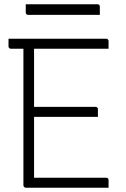

<svg xmlns="http://www.w3.org/2000/svg" viewBox="-20 -882 590 902"><path d="M20 -700H479Q483 -700 485 -698.5Q487 -697 488.5 -694.5Q490 -692 490 -689Q490 -679 490 -671Q490 -663 490 -653H31Q28 -653 25.5 -654.5Q23 -656 21.5 -658.5Q20 -661 20 -664Q20 -674 20 -682Q20 -690 20 -700ZM110 -380H429Q432 -380 434.5 -378.5Q437 -377 438.5 -375Q440 -373 440 -369Q440 -363 440 -357Q440 -351 440 -345.5Q440 -340 440 -333H110ZM101 0Q99 0 97 -1Q95 -2 93.5 -3.5Q92 -5 91 -7Q90 -9 90 -11Q90 -79 90 -147Q90 -215 90 -283Q90 -351 90 -418.5Q90 -486 90 -554Q90 -622 90 -690H145L140 -679Q140 -660 140 -640Q140 -620 140 -597Q140 -538 140 -469.5Q140 -401 140 -329Q140 -257 140 -185Q140 -113 140 -47H479Q484 -47 487 -44Q490 -41 490 -36Q490 -27 490 -18Q490 -9 490 0ZM101 -862H438Q443 -862 446 -859Q449 -856 449 -851Q449 -841 449 -831.5Q449 -822 449 -812H112Q109 -812 106.5 -813.5Q104 -815 102.5 -817.5Q101 -820 101 -823Q101 -833 101 -842.5Q101 -852 101 -862Z"/></svg>

Font: Recursive Light
Style: Regular
Weight: 300
Version: Version 1.085